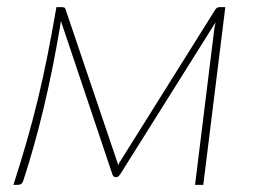

<svg xmlns="http://www.w3.org/2000/svg" viewBox="-20 -516 707 536"><path d="M609 -496 547.5 0H524.5L578.5 -437Q579.5 -441 580.2 -445.5Q581 -450 582 -454L315 -28.5Q313 -26 310.8 -23.8Q308.5 -21.5 305.5 -21.5H301.5Q299 -21.5 297 -23.8Q295 -26 294 -28.5L150 -457.5Q149 -452.5 148.5 -447.2Q148 -442 147 -438Q127.5 -322 102.2 -215.8Q77 -109.5 44.5 -10Q41 0 30 0H17.5Q38 -63.5 54.8 -122Q71.5 -180.5 85.8 -239.2Q100 -298 112.5 -360.8Q125 -423.5 137.5 -496H153.5Q156.5 -496 159.2 -495Q162 -494 163 -490L305.5 -69Q309 -60 310 -54.5Q311 -57.5 312.5 -60.8Q314 -64 316.5 -67L581.5 -490Q586 -496 592.5 -496Z"/></svg>

Font: Lato ExtraLight
Style: Italic
Weight: 275
Italic angle: -7°
Designer: Lukasz Dziedzic with Adam Twardoch and Botio Nikoltchev
Foundry: tyPoland Lukasz Dziedzic
Version: Version 2.015; 2015-08-06; http://www.latofonts.com/